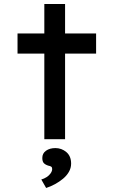

<svg xmlns="http://www.w3.org/2000/svg" viewBox="-20 -691 570 953"><path d="M200 0V-671H303V0ZM67 -425V-525H457V-425ZM209 242 185 200Q199 196 211.5 188Q224 180 231.5 169Q239 158 239 148Q239 140 234.5 136.5Q230 133 219 131Q204 126 197 118Q190 110 190 93Q190 70 208.5 57Q227 44 255 44Q286 44 309.5 64Q333 84 333 121Q333 143 322 162Q311 181 293 196Q275 211 253 223Q231 235 209 242Z"/></svg>

Font: Lexend Exa
Style: Regular
Weight: 400
Designer: Bonnie Shaver-Troup, Thomas Jockin
Foundry: Lexend
Version: Version 1.007